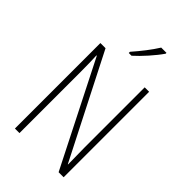

<svg xmlns="http://www.w3.org/2000/svg" viewBox="-280 -1135 1134 1134"><g transform="rotate(45 287.5 -567.5)"><path d="M401 -1035V-1042H357C327 -994 287 -943 244 -894V-884H267C310 -922 369 -988 401 -1035ZM491 -93V-807H454V-304C454 -267 455 -213 456 -165H454L127 -807H84V-93H122V-605C122 -659 121 -699 119 -739H122L449 -93Z"/></g></svg>

Font: Noto Sans Telugu UI Condensed ExtraLight
Style: Regular
Weight: 200
Width: 3
Designer: Jelle Bosma - Monotype Design Team
Foundry: Monotype Imaging Inc.
Version: Version 2.005